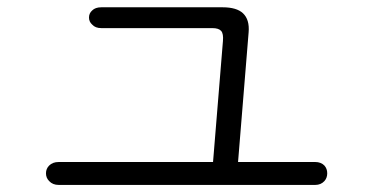

<svg xmlns="http://www.w3.org/2000/svg" viewBox="-20 -655 1040 532"><path d="M260.7 -634.8Q244.1 -634.8 235.4 -626Q226.6 -618.2 226.6 -606.4Q226.6 -594.7 235.4 -586.9Q244.1 -577.1 260.7 -577.1H568.4Q585.9 -577.1 592.8 -569.3Q599.6 -561.5 597.7 -541L570.3 -206.1H142.6Q126 -206.1 116.2 -196.3Q107.4 -187.5 107.4 -174.8Q107.4 -162.1 116.2 -153.3Q126 -142.6 142.6 -142.6H853.5Q869.1 -142.6 878.9 -153.3Q886.7 -162.1 886.7 -174.8Q886.7 -187.5 878.9 -196.3Q869.1 -206.1 853.5 -206.1H639.6L668.9 -565.4Q671.9 -600.6 653.3 -618.2Q635.7 -634.8 596.7 -634.8Z"/></svg>

Font: Gulim
Style: Regular
Weight: 400
Version: Version 2.21